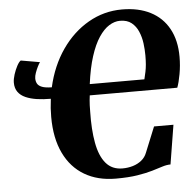

<svg xmlns="http://www.w3.org/2000/svg" viewBox="-53 -806 889 872"><g transform="rotate(-5 391.0 -370.5)"><path d="M440.5 11Q358 11 297.8 -24.5Q237.5 -60 204.8 -128.2Q172 -196.5 172 -293.5Q172 -314.5 173.2 -333.2Q174.5 -352 177.5 -376Q143.5 -376 114.5 -380.2Q85.5 -384.5 63.2 -394.2Q41 -404 28.8 -421Q16.5 -438 16.5 -463.5Q16.5 -479.5 23.2 -500.5Q30 -521.5 39.2 -538.8Q48.5 -556 56.5 -561L143 -546Q138.5 -540.5 132 -527.5Q125.5 -514.5 120.2 -499.8Q115 -485 115 -474.5Q115 -460.5 120.8 -450.2Q126.5 -440 141.8 -434Q157 -428 186.5 -427.5Q208.5 -524.5 259.2 -597.5Q310 -670.5 381 -711.2Q452 -752 534.5 -752Q609.5 -752 663.8 -724.2Q718 -696.5 747.2 -643.5Q776.5 -590.5 776.5 -515Q776.5 -475 769.5 -436.5Q762.5 -398 754 -376H355Q353.5 -365 352.5 -354Q351.5 -343 351 -331Q350.5 -319 350.5 -304Q348.5 -220.5 359.8 -159.5Q371 -98.5 399 -65.5Q427 -32.5 474.5 -32.5Q499 -32.5 521.8 -39.2Q544.5 -46 561.5 -59.8Q578.5 -73.5 586.5 -94.5L633.5 -210H722L693 -31.5Q675.5 -31.5 655.2 -25Q635 -18.5 607.2 -10.2Q579.5 -2 539 4.5Q498.5 11 440.5 11ZM608.5 -427Q613 -445 616.2 -460.5Q619.5 -476 621 -493.8Q622.5 -511.5 622.5 -535.5Q622.5 -561.5 618.8 -590.2Q615 -619 604.2 -644.2Q593.5 -669.5 573.5 -685.5Q553.5 -701.5 521 -701.5Q496 -701.5 471.2 -686Q446.5 -670.5 424.5 -637.5Q402.5 -604.5 385.8 -552.2Q369 -500 359.5 -427Z"/></g></svg>

Font: Merriweather 72pt Black
Style: Italic
Weight: 900
Italic angle: -7.8°
Version: Version 2.101